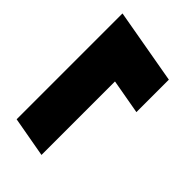

<svg xmlns="http://www.w3.org/2000/svg" viewBox="-40 -498 615 615"><g transform="rotate(-45 267.5 -190.5)"><path d="M322.5 -62.5H469.5L514.5 -317.5H35L10.5 -180.5H397.5L350.5 -220Z"/></g></svg>

Font: Anybody UltraCondensed Thin Black
Style: Italic
Weight: 900
Italic angle: -10°
Version: Version 1.111